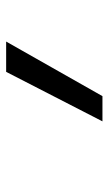

<svg xmlns="http://www.w3.org/2000/svg" viewBox="119 -932 361 640"><g transform="rotate(-90 300.0 -611.5)"><path d="M216 -451 381 -772H482L300 -451Z"/></g></svg>

Font: Iosevka Curly Slab Extended
Style: Italic
Weight: 400
Width: 7
Italic angle: -9°
Monospace: yes
Designer: Belleve Invis
Foundry: Belleve Invis
Version: Version 11.1.0; ttfautohint (v1.8.3)